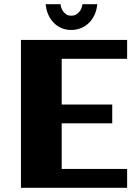

<svg xmlns="http://www.w3.org/2000/svg" viewBox="-20 -893 665 913"><path d="M584.5 0H79.6V-703.1H584.5V-613.3H273.4V-396H513.7V-306.6H273.4V-89.8H584.5ZM442.4 -873Q440.4 -847.2 430.7 -825Q420.9 -802.7 404.8 -786.1Q388.7 -769.5 366.7 -760Q344.7 -750.5 318.4 -750.5Q292 -750.5 270.5 -760.3Q249 -770 233.4 -786.9Q217.8 -803.7 208.5 -825.9Q199.2 -848.1 197.3 -873H268.1Q268.1 -867.7 270.8 -858.4Q273.4 -849.1 279.3 -840.3Q285.2 -831.5 294.7 -825Q304.2 -818.4 318.4 -818.4Q333.5 -818.4 343.5 -825Q353.5 -831.5 359.9 -840.3Q366.2 -849.1 368.9 -858.4Q371.6 -867.7 372.1 -873Z"/></svg>

Font: Aclonica
Style: Regular
Weight: 400
Version: Version 1.001